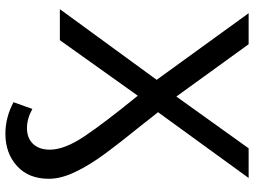

<svg xmlns="http://www.w3.org/2000/svg" viewBox="-135 -605 942 712"><g transform="rotate(90 336.0 -249.0)"><path d="M434 -316C426 -326.7 413.3 -342.7 396 -364L640 -700H530L338 -432L144 -700H29L276 -359L14 0H129L335 -289C402.3 -206.3 452.5 -140.3 485.5 -91C518.5 -41.7 535 1 535 37C535 63.7 527.8 84.5 513.5 99.5C499.2 114.5 479.7 122 455 122C431.7 122 408 115.3 384 102L359 172C397 192 436 202 476 202C524 202 563.8 187.7 595.5 159C627.2 130.3 643 91 643 41C643 10.3 634.3 -22.8 617 -58.5C599.7 -94.2 577.3 -130.5 550 -167.5C522.7 -204.5 484 -254 434 -316Z"/></g></svg>

Font: ICO Headline
Style: Regular
Weight: 500
Designer: Julieta Ulanovsky
Foundry: Julieta Ulanovsky
Version: Version 7.200